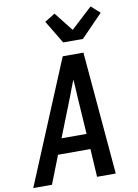

<svg xmlns="http://www.w3.org/2000/svg" viewBox="-108 -1064 813 1132"><g transform="rotate(-10 298.5 -498.0)"><path d="M-3 0 201 -490 303 -735H427L491 0H379L369 -168H175L109 0ZM362 -260 347 -490Q346 -515 344.5 -539.5Q343 -564 341 -589Q331 -564 321.5 -539.5Q312 -515 303 -490L212 -260ZM320 -815 237 -953 299 -991 388 -878 516 -996 568 -949 438 -815Z"/></g></svg>

Font: Iosevka SmBd Ex Obl
Style: Regular
Weight: 600
Width: 7
Italic angle: -9°
Monospace: yes
Designer: Belleve Invis
Foundry: Belleve Invis
Version: Version 32.5.0; ttfautohint (v1.8.4)